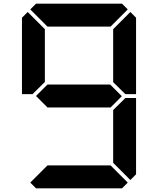

<svg xmlns="http://www.w3.org/2000/svg" viewBox="-20 -1020 856 1040"><path d="M577 -562 640 -499 579 -438H237L175 -500L237 -562ZM161 -515 157 -510H99V-924L130 -955L223 -862V-576ZM144 -969 175 -1000H641L672 -969L579 -876H237ZM655 -485 659 -489H717V-76L686 -45L593 -138V-424ZM686 -955 717 -924V-510H659L655 -514L593 -575V-862ZM672 -31 641 0H175L144 -31L237 -124H579Z"/></svg>

Font: DSEG7 Classic
Style: Bold
Weight: 700
Designer: Keshikan(Twitter:@keshinomi_88pro)
Version: Version 0.46